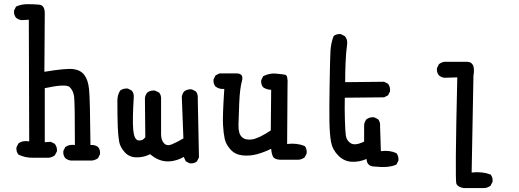

<svg xmlns="http://www.w3.org/2000/svg" viewBox="-20 -788 2540 940"><path d="M327.1 -2Q311.5 -3.9 299.8 -13.7Q288.1 -27.3 290 -48.8L299.8 -68.4Q319.3 -82 346.7 -78.1Q346.7 -286.1 342.8 -315.4Q338.9 -344.7 320.8 -361.8Q302.7 -378.9 199.2 -356.4V-91.8L228.5 -93.8L248 -84Q260.7 -68.4 258.8 -46.9L248 -27.3Q234.4 -17.6 218.8 -15.6H140.6Q101.6 -15.6 70.3 -31.2Q58.6 -44.9 60.5 -66.4L70.3 -85.9Q91.8 -101.6 123 -95.7L121.1 -691.4L85.9 -689.5Q70.3 -691.4 58.6 -701.2Q46.9 -714.8 48.8 -736.3L58.6 -755.9Q84 -767.6 114.3 -767.6Q144.5 -767.6 171.9 -765.1Q199.2 -762.7 199.2 -722.7L197.3 -436.5Q302.7 -454.1 338.4 -449.7Q374 -445.3 392.6 -421.4Q411.1 -397.5 416 -351.6Q420.9 -305.7 422.9 -78.1Q444.3 -80.1 460 -68.4Q471.7 -54.7 469.7 -33.2L460 -13.7Q446.3 -3.9 430.7 -2Z M909.2 11.7 889.6 2 879.9 -19.5Q836.9 3.9 795.4 2Q753.9 0 714.8 -33.2Q685.5 -17.6 649.4 -17.6Q613.3 -17.6 590.8 -42.5Q568.4 -67.4 563.5 -93.8Q558.6 -120.1 556.6 -166Q554.7 -211.9 554.7 -295.9Q554.7 -323.2 568.4 -344.7Q584 -356.4 605.5 -354.5L625 -344.7Q636.7 -331.1 634.8 -309.6Q627.9 -201.2 632.3 -152.3Q636.7 -103.5 657.7 -100.6Q678.7 -97.7 691.4 -116.2L689.5 -307.6Q691.4 -323.2 701.2 -335Q716.8 -346.7 738.3 -344.7L758.8 -335Q770.5 -321.3 768.6 -299.8Q768.6 -159.2 768.6 -130.9Q768.6 -102.5 782.7 -86.9Q796.9 -71.3 820.8 -81.1Q844.7 -90.8 877.9 -110.4L870.1 -313.5Q872.1 -329.1 881.8 -340.8Q897.5 -352.5 918.9 -350.6L938.5 -340.8Q950.2 -327.1 948.2 -305.7L954.1 -17.6L944.3 2Q930.7 13.7 909.2 11.7Z M1350.6 -5.9Q1323.2 -7.8 1316.4 -21.5Q1309.6 -35.2 1307.6 -59.6Q1274.4 -43 1238.8 -33.2Q1203.1 -23.4 1167 -27.3Q1130.9 -31.2 1108.4 -56.2Q1085.9 -81.1 1080.1 -108.4Q1074.2 -135.7 1071.8 -176.8Q1069.3 -217.8 1078.1 -352.5Q1052.7 -350.6 1035.2 -364.3Q1023.4 -377.9 1025.4 -399.4L1035.2 -418.9L1054.7 -428.7H1134.8Q1174.8 -429.7 1164.6 -392.1Q1154.3 -354.5 1151.4 -287.1Q1148.4 -219.7 1147.5 -176.8Q1146.5 -133.8 1164.1 -117.2Q1181.6 -100.6 1214.4 -105.5Q1247.1 -110.4 1305.7 -149.4L1307.6 -348.6Q1286.1 -348.6 1268.6 -360.4Q1256.8 -374 1258.8 -395.5L1268.6 -415Q1299.8 -430.7 1331.1 -427.7Q1362.3 -424.8 1376.5 -421.9Q1390.6 -418.9 1387.7 -370.1L1385.7 -83Q1432.6 -88.9 1471.7 -73.2Q1483.4 -59.6 1481.4 -37.1L1471.7 -17.6Q1458 -7.8 1442.4 -5.9Z M1812.5 27.3Q1776.4 26.4 1774.4 -9.8Q1739.3 5.9 1701.7 3.9Q1664.1 2 1635.7 -26.9Q1607.4 -55.7 1600.6 -93.8Q1593.8 -131.8 1592.8 -195.3Q1591.8 -258.8 1593.8 -376Q1595.7 -493.2 1597.7 -534.7Q1599.6 -576.2 1613.3 -611.3Q1627 -623 1648.4 -621.1L1668 -611.3Q1681.6 -595.7 1679.7 -574.2Q1673.8 -529.3 1671.9 -481.9Q1669.9 -434.6 1669.9 -385.7L1860.4 -387.7L1879.9 -377.9Q1891.6 -362.3 1889.6 -340.8L1879.9 -321.3L1860.4 -311.5L1668 -309.6Q1667 -253.9 1668.5 -202.6Q1669.9 -151.4 1672.9 -126Q1675.8 -100.6 1696.8 -86.9Q1717.8 -73.2 1762.7 -94.7V-176.8Q1764.6 -192.4 1774.4 -204.1Q1790 -215.8 1811.5 -213.9L1831.1 -204.1Q1842.8 -190.4 1840.8 -168.9L1844.7 -47.9Q1887.7 -53.7 1920.9 -38.1Q1932.6 -23.4 1930.7 -2L1920.9 17.6Q1883.8 35.2 1812.5 27.3Z M2250 132.8Q2221.7 127.9 2214.4 111.8Q2207 95.7 2218.8 -409.2L2156.2 -407.2Q2140.6 -409.2 2128.9 -418.9Q2117.2 -432.6 2119.1 -454.1L2128.9 -473.6Q2140.6 -483.4 2156.2 -485.4H2267.6Q2309.6 -484.4 2297.9 -417L2289.1 56.6Q2340.8 50.8 2381.8 66.4Q2393.6 80.1 2391.6 101.6L2381.8 121.1Q2368.2 130.9 2352.5 132.8Z"/></svg>

Font: JasonHandwriting2
Style: Regular
Weight: 400
Version: Version 1.05.10